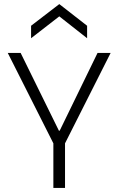

<svg xmlns="http://www.w3.org/2000/svg" viewBox="-20 -919 579 939"><path d="M241 0V-218L18 -660H81L268 -280H272L457 -660H521L298 -218V0ZM132 -732V-793L270 -899L406 -793V-732L270 -839Z"/></svg>

Font: Bricolage Grotesque 12pt ExtraLight
Style: Regular
Weight: 200
Designer: Mathieu Triay
Foundry: Atelier Triay
Version: Version 1.001; ttfautohint (v1.8.4.7-5d5b);gftools[0.9.33.de